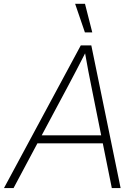

<svg xmlns="http://www.w3.org/2000/svg" viewBox="-53 -959 687 979"><path d="M-32.7 0 358.9 -727.5H412.6L562 0H517.1L471.2 -228H137.7L16.1 0ZM159.7 -269H462.9L412.1 -522Q404.8 -558.6 397 -598.4Q389.2 -638.2 380.9 -687Q356 -638.2 335.2 -598.4Q314.5 -558.6 294.9 -522ZM379.9 -793.9 330.1 -939.5H380.4L417.5 -793.9Z"/></svg>

Font: Inter Display ExtraLight
Style: Italic
Weight: 200
Italic angle: -9.39999°
Designer: Rasmus Andersson
Foundry: rsms
Version: Version 4.000;git-a52131595